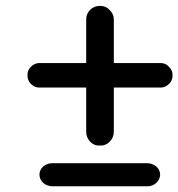

<svg xmlns="http://www.w3.org/2000/svg" viewBox="-20 -636 611 658"><path d="M483.4 -76.7Q502 -76.7 515.1 -65.9Q528.3 -54.2 528.8 -38.1Q528.8 -21.5 515.1 -8.8Q502 2.9 483.4 2.4H160.6Q142.1 2.4 128.4 -8.8Q115.2 -21.5 115.2 -37.6Q115.2 -53.7 128.4 -65.9Q141.6 -76.7 160.6 -76.7ZM370.1 -419.9H530.3Q547.9 -419.9 559.1 -407.2Q571.8 -394.5 571.3 -378.9V-377Q571.3 -359.9 559.1 -348.1Q546.4 -335.9 530.3 -335.9H370.1V-184.6Q370.1 -165 356 -150.4Q341.8 -136.2 323.7 -137.2H321.8Q302.2 -136.2 288.8 -150.6Q275.4 -165 275.4 -184.6V-335.9H115.2Q97.7 -335.9 85.9 -348.4Q74.2 -360.8 74.2 -377V-378.9Q74.2 -396.5 85.9 -407.2Q98.6 -419.9 115.2 -419.9H275.4V-569.3Q275.4 -588.9 289.1 -602.5Q302.2 -615.7 321.8 -615.7H323.7Q343.3 -615.7 356 -601.6Q370.1 -587.4 370.1 -569.3Z"/></svg>

Font: Dyuthi
Style: Regular
Weight: 400
Designer: Hiran Venugopalan, Hussain K H and Suresh P for Sawthanthra Malayalam Computing (SMC)
Version: Version 3.0.0+20221109